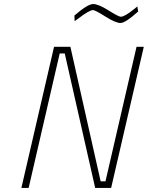

<svg xmlns="http://www.w3.org/2000/svg" viewBox="-20 -932 733 952"><path d="M665 -875Q602 -818 577.5 -818Q553 -818 502.5 -850Q452 -882 441 -882Q423 -882 368 -840L350 -827L349 -855Q415 -912 441.5 -912Q468 -912 518 -880.5Q568 -849 579 -849Q598 -849 645 -887L661 -900ZM86 0 248 -700H329L479 -33H503L657 -700H693L531 0H452L301 -667H276L122 0Z"/></svg>

Font: TitilliumWebThinItalic
Style: Thin Italic
Weight: 200
Italic angle: -13°
Version: Version 1.001;PS 57.000;hotconv 1.0.70;makeotf.lib2.5.55311